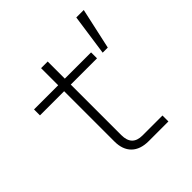

<svg xmlns="http://www.w3.org/2000/svg" viewBox="-191 -846 983 983"><g transform="rotate(-45 300.0 -355.0)"><path d="M481 -487 513 -710H567L518 -487ZM328 0Q267 0 234.5 -32Q202 -64 202 -123V-487H27V-530H202V-654H250V-530H440V-487H250V-121Q250 -43 325 -43H470V0Z"/></g></svg>

Font: Geist Mono UltraLight
Style: Regular
Weight: 200
Monospace: yes
Designer: Basement.studio, Andrés Briganti, Mateo Zaragoza
Foundry: Basement.studio, Vercel, Andrés Briganti, Guido Ferreyra, Mateo Zaragoza
Version: Version 1.400; ttfautohint (v1.8.4.7-5d5b)